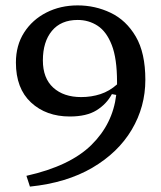

<svg xmlns="http://www.w3.org/2000/svg" viewBox="-20 -680 598 712"><path d="M139 -456Q139 -390 177.5 -355Q216 -320 281 -320Q319 -320 352.5 -331Q386 -342 414 -367Q414 -369 414 -371.5Q414 -374 414 -376Q414 -463 394.5 -513Q375 -563 342 -584.5Q309 -606 268 -606Q206 -606 172.5 -565.5Q139 -525 139 -456ZM91 12 78 -28Q239 -64 318.5 -142Q398 -220 411 -328L395 -331Q375 -294 338 -271Q301 -248 239 -248Q151 -248 95 -300Q39 -352 39 -448Q39 -512 69.5 -559.5Q100 -607 152 -633.5Q204 -660 268 -660Q333 -660 390.5 -632.5Q448 -605 483.5 -544.5Q519 -484 519 -384Q519 -284 468.5 -199Q418 -114 322.5 -58Q227 -2 91 12Z"/></svg>

Font: Source Serif 4 Caption
Style: Regular
Weight: 400
Designer: Frank Grießhammer
Foundry: Adobe Systems Incorporated
Version: Version 4.004;hotconv 1.0.117;makeotfexe 2.5.65602